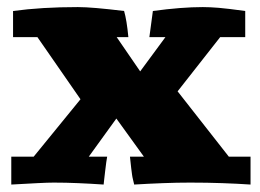

<svg xmlns="http://www.w3.org/2000/svg" viewBox="-20 -505 720 531"><path d="M541 -485.4Q551.3 -485.4 561.3 -484.9Q571.3 -484.4 584.5 -483.4Q597.7 -482.4 615.2 -480.2Q632.8 -478 658.2 -474.6V-402.3H588.9L471.2 -252.4L612.8 -71.8H672.9V5.4Q636.2 2.9 594.7 1.5Q553.2 0 505.9 0Q469.2 0 430.9 1.5Q392.6 2.9 351.1 5.4Q349.1 -3.4 347.7 -9Q346.2 -14.6 345.2 -22Q344.2 -29.3 342.8 -40.5Q341.3 -51.8 339.4 -71.8H377.9L301.8 -177.2L225.6 -71.8H276.4Q275.4 -67.4 273.9 -56.4Q272.5 -45.4 271 -33.2Q269.5 -21 268.3 -10Q267.1 1 266.6 5.4Q230 2.9 196 1.5Q162.1 0 128.4 0Q112.8 0 83.5 1.5Q54.2 2.9 11.2 5.4V-71.8H73.2L202.6 -230.5L83.5 -402.3H16.1V-474.6Q55.7 -480 100.3 -482.7Q145 -485.4 195.3 -485.4Q215.8 -485.4 247.3 -482.7Q278.8 -480 323.2 -474.6Q330.6 -449.2 335 -402.3H302.7L367.7 -307.6L437.5 -402.3H393.1L402.8 -474.6Q442.4 -480 476.8 -482.7Q511.2 -485.4 541 -485.4Z"/></svg>

Font: Tienne Black
Style: Regular
Weight: 900
Designer: vernon adams
Foundry: vernon adams
Version: Version 001.001